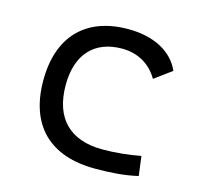

<svg xmlns="http://www.w3.org/2000/svg" viewBox="-84 -618 754 719"><g transform="rotate(15 293.0 -258.5)"><path d="M342.8 9.8C397 9.8 454.6 6.8 508.3 -5.9L498.5 -81.1C451.2 -72.3 401.4 -66.9 351.1 -66.9C224.6 -66.9 155.8 -135.7 155.8 -264.6C155.8 -383.3 217.8 -450.7 325.2 -450.7C383.3 -450.7 434.1 -424.8 465.3 -371.1L531.7 -419.9C501.5 -488.3 427.7 -527.3 329.1 -527.3C163.1 -527.3 70.3 -428.7 70.3 -259.8C70.3 -85 167.5 9.8 342.8 9.8Z"/></g></svg>

Font: Cascadia Mono PL SemiLight
Style: Regular
Weight: 350
Monospace: yes
Designer: Aaron Bell
Foundry: Saja Typeworks
Version: Version 2404.023